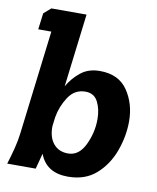

<svg xmlns="http://www.w3.org/2000/svg" viewBox="-80 -750 674 823"><g transform="rotate(10 257.0 -339.0)"><path d="M46 -661 77 -688H230L191 -369Q212 -406 245.5 -433Q279 -460 329 -460Q411 -460 450 -402.5Q489 -345 489 -269Q489 -204 465.5 -139.5Q442 -75 394 -32.5Q346 10 271 10Q177 10 148 -68L130 0H6Q17 -35 26 -70Q35 -105 39 -139L94 -590H37ZM255 -88Q302 -88 328 -142Q354 -196 354 -254Q354 -298 337.5 -330Q321 -362 283 -362Q236 -362 209 -320.5Q182 -279 174 -232L169 -192Q168 -144 191 -116Q214 -88 255 -88Z"/></g></svg>

Font: Zilla Slab
Style: Bold Italic
Weight: 700
Italic angle: -6°
Designer: Typotheque.com
Foundry: Typotheque type foundry
Version: Version 1.1; 2017; ttfautohint (v1.6)